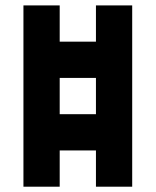

<svg xmlns="http://www.w3.org/2000/svg" viewBox="-20 -704 587 724"><path d="M205.1 -410.2V-273.4H341.8V-410.2ZM68.4 -683.6H205.1V-546.9H341.8V-683.6H478.5V0H341.8V-136.7H205.1V0H68.4Z"/></svg>

Font: DatCub
Style: Bold
Weight: 700
Designer: GGBot
Version: 1.00